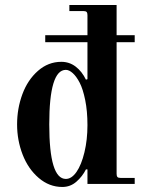

<svg xmlns="http://www.w3.org/2000/svg" viewBox="-20 -732 578 764"><path d="M48 -237C48 -195 55.3 -155 70 -117C84.7 -79 106 -48 134 -24C162 0 193.3 12 228 12C249.3 12 268 5 284 -9C300 -23 312.7 -39.3 322 -58H328V0H516V-24H460C454 -24 449.8 -25.2 447.5 -27.5C445.2 -29.8 444 -34 444 -40V-564H516V-592H444V-712H256V-688H312C318 -688 322.2 -686.8 324.5 -684.5C326.8 -682.2 328 -678 328 -672V-592H160V-564H328V-417L322 -415C311.3 -437 297.7 -454.3 281 -467C264.3 -479.7 245.3 -486 224 -486C189.3 -486 158.3 -474 131 -450C103.7 -426 83 -395 69 -357C55 -319 48 -279 48 -237ZM176 -237C176 -381.7 198 -454 242 -454C250.7 -454 259.8 -449.7 269.5 -441C279.2 -432.3 288.3 -419.7 297 -403C305.7 -386.3 313 -363.3 319 -334C325 -304.7 328 -271.3 328 -234C328 -195.3 324 -159.3 316 -126C308 -92.7 297.5 -66.7 284.5 -48C271.5 -29.3 257.3 -20 242 -20C198 -20 176 -92.3 176 -237Z"/></svg>

Font: Km Standard TT
Style: Bold
Weight: 700
Designer: Alexey Kryukov <alexios@thessalonica.org.ru>
Version: Version 2.0.2